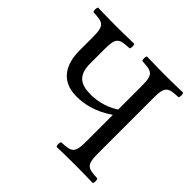

<svg xmlns="http://www.w3.org/2000/svg" viewBox="-163 -810 975 975"><g transform="rotate(45 325.0 -322.5)"><path d="M102 -523V-428C102 -329 143 -250 257 -250C314.2 -250 381.1 -265.5 453 -314.9V-122C453 -39 436 -34 366 -31C360 -25 360 -4 366 2C405 1 460.3 0 496 0C532.1 0 586 1 625 2C631 -4 631 -25 625 -31C555 -34 538 -39 538 -122V-523C538 -606 555 -611 625 -614C631 -620 631 -641 625 -647C587 -646 531.7 -645 495 -645C459.3 -645 404 -646 366 -647C360 -641 360 -620 366 -614C436 -611 453 -606 453 -523V-353C390 -311.9 327.5 -308 299 -308C227 -308 187 -335 187 -417V-523C187 -606 204 -611 274 -614C280 -620 280 -641 274 -647C235 -646 180.3 -645 144 -645C108 -645 55 -646 15 -647C9 -641 9 -620 15 -614C85 -611 102 -606 102 -523Z"/></g></svg>

Font: Libertinus Math
Style: Regular
Weight: 400
Designer: Philipp H. Poll
Foundry: Khaled Hosny
Version: Version 6.2